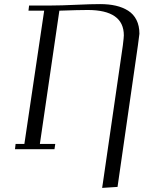

<svg xmlns="http://www.w3.org/2000/svg" viewBox="-20 -729 713 938"><path d="M53.2 0 56.2 -25.9H99.1L195.8 -676.8H119.1L122.1 -702.1H231Q277.3 -702.1 351.6 -705.6Q425.8 -709 469.2 -709Q511.7 -709 545.7 -701.2Q579.6 -693.4 606 -676.8Q632.3 -660.2 646.7 -631.6Q661.1 -603 661.1 -564Q661.1 -559.1 653.8 -507.8L554.2 184.1L479 189L482.9 163.1L580.1 -506.8Q585 -546.9 585 -556.2Q585 -680.2 408.2 -680.2Q364.7 -680.2 270 -676.8L174.8 -25.9H250L246.1 0Z"/></svg>

Font: Dehuti Alt
Style: Italic
Weight: 400
Version: Version 1.2